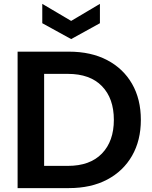

<svg xmlns="http://www.w3.org/2000/svg" viewBox="-20 -965 780 985"><path d="M70.3 0V-700H333.6Q447.1 -700 529.6 -656.7Q612.1 -613.5 657.4 -535Q702.6 -456.5 702.6 -350Q702.6 -244.5 657.4 -165.8Q612.1 -87 529.6 -43.5Q447.1 0 333.6 0ZM206.4 -114H328.1Q441.8 -114 502.9 -177.3Q564.1 -240.7 564.1 -350Q564.1 -460.3 502.9 -523.2Q441.8 -586 328.1 -586H206.4ZM345 -764.5 196.9 -845.9V-945.2L345 -857.7L492.6 -945.2V-845.9Z"/></svg>

Font: Envelope Sans Variable
Style: Regular
Weight: 500
Designer: Andreas Rasmussen / Norman Anderson
Foundry: mail.de GmbH
Version: Version 1.150